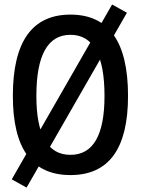

<svg xmlns="http://www.w3.org/2000/svg" viewBox="-20 -768 626 853"><path d="M98.1 65.4 32.2 28.8 478 -748 543.9 -711.4ZM293 9.8Q37.1 9.8 37.1 -341.8Q37.1 -703.1 293 -703.1Q548.8 -703.1 548.8 -341.8Q548.8 9.8 293 9.8ZM293 -80.1Q444.3 -80.1 444.3 -341.8Q444.3 -613.3 293 -613.3Q141.6 -613.3 141.6 -341.8Q141.6 -80.1 293 -80.1Z"/></svg>

Font: Cascadia Mono
Style: Regular
Weight: 400
Monospace: yes
Designer: Aaron Bell
Foundry: Saja Typeworks
Version: Version 2404.023